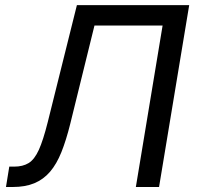

<svg xmlns="http://www.w3.org/2000/svg" viewBox="-20 -748 790 768"><path d="M3.9 0 17.1 -81.5H36.6Q71.3 -81.5 94.5 -95.7Q117.7 -109.9 135.3 -148.4Q152.8 -187 170.9 -259.3L287.6 -727.5H736.8L616.2 0H523.4L630.4 -646H357.9L260.7 -251.5Q244.6 -187 225.6 -139.4Q206.5 -91.8 180.2 -61Q153.8 -30.3 117.4 -15.1Q81.1 0 30.8 0Z"/></svg>

Font: Adwaita Sans
Style: Italic
Weight: 400
Italic angle: -9.39999°
Designer: Rasmus Andersson
Foundry: rsms
Version: Version 4.001;git-9221beed3